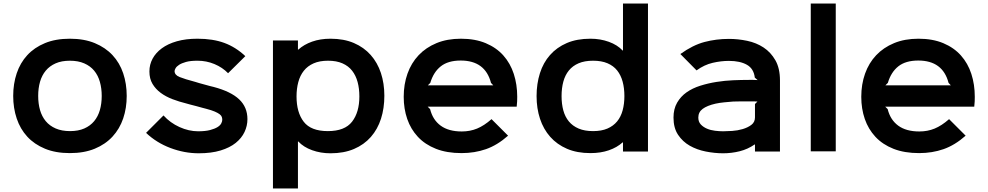

<svg xmlns="http://www.w3.org/2000/svg" viewBox="-20 -860 5614 1091"><path d="M700 -315Q700 -246 680 -187Q660 -128 619.5 -84Q579 -40 518.5 -15Q458 10 377 10Q296 10 235.5 -15Q175 -40 135 -83.5Q95 -127 75 -186.5Q55 -246 55 -315Q55 -384 75 -443.5Q95 -503 135 -546.5Q175 -590 235.5 -615Q296 -640 377 -640Q458 -640 518.5 -615Q579 -590 619.5 -546.5Q660 -503 680 -443.5Q700 -384 700 -315ZM558 -315Q558 -358 547.5 -395Q537 -432 515 -458.5Q493 -485 458.5 -500Q424 -515 377 -515Q330 -515 296 -500Q262 -485 240 -458.5Q218 -432 207.5 -395.5Q197 -359 197 -315Q197 -271 207.5 -234.5Q218 -198 240 -171.5Q262 -145 296.5 -130Q331 -115 378 -115Q425 -115 459 -130Q493 -145 515 -171.5Q537 -198 547.5 -234.5Q558 -271 558 -315Z M1386 -183Q1386 -145 1369.5 -110Q1353 -75 1319.5 -48Q1286 -21 1233.5 -5Q1181 11 1109 11Q1028 11 948.5 -19Q869 -49 810 -105L909 -204Q947 -162 1000 -138Q1053 -114 1106 -114Q1147 -114 1173.5 -121Q1200 -128 1215.5 -137.5Q1231 -147 1237 -158.5Q1243 -170 1243 -179Q1243 -187 1240.5 -195Q1238 -203 1228.5 -210.5Q1219 -218 1200.5 -226Q1182 -234 1151 -242Q1146 -243 1130 -247.5Q1114 -252 1095.5 -257Q1077 -262 1060.5 -266Q1044 -270 1039 -272Q998 -282 960 -296.5Q922 -311 893 -332.5Q864 -354 846.5 -383.5Q829 -413 829 -454Q829 -493 847 -526.5Q865 -560 899.5 -585.5Q934 -611 985 -625.5Q1036 -640 1102 -640Q1190 -640 1255 -616Q1320 -592 1374 -541L1276 -444Q1244 -477 1198.5 -496Q1153 -515 1102 -515Q1062 -515 1037 -508Q1012 -501 997.5 -491.5Q983 -482 977.5 -472Q972 -462 972 -456Q972 -434 1000 -422.5Q1028 -411 1092 -394Q1097 -392 1111.5 -388Q1126 -384 1142.5 -379.5Q1159 -375 1173.5 -371Q1188 -367 1194 -366Q1292 -340 1339 -295.5Q1386 -251 1386 -183Z M2164 -316Q2164 -245 2145 -185.5Q2126 -126 2087.5 -82Q2049 -38 1991.5 -13.5Q1934 11 1858 11Q1802 11 1753.5 -6.5Q1705 -24 1675 -56H1673V211H1531V-630H1673V-578H1675Q1707 -607 1753.5 -623.5Q1800 -640 1858 -640Q1934 -640 1991 -615.5Q2048 -591 2086.5 -547.5Q2125 -504 2144.5 -445Q2164 -386 2164 -316ZM2022 -312Q2022 -357 2012 -394Q2002 -431 1981 -458Q1960 -485 1926 -500Q1892 -515 1844 -515Q1796 -515 1762 -500Q1728 -485 1706.5 -458Q1685 -431 1675 -393.5Q1665 -356 1665 -312Q1665 -221 1706 -168Q1747 -115 1843 -115Q1939 -115 1980.5 -168.5Q2022 -222 2022 -312Z M2919 -310Q2919 -299 2918.5 -284Q2918 -269 2916 -254H2410L2424 -240Q2439 -179 2484 -146Q2529 -113 2604 -113Q2651 -113 2691 -129.5Q2731 -146 2773 -183L2867 -89Q2806 -35 2741.5 -12.5Q2677 10 2603 10Q2519 10 2457 -14.5Q2395 -39 2354.5 -82.5Q2314 -126 2294 -184Q2274 -242 2274 -310Q2274 -381 2295.5 -441.5Q2317 -502 2358.5 -546Q2400 -590 2460.5 -615Q2521 -640 2599 -640Q2680 -640 2740.5 -614.5Q2801 -589 2840.5 -544.5Q2880 -500 2899.5 -440Q2919 -380 2919 -310ZM2783 -375 2770 -389Q2737 -516 2598 -516Q2526 -516 2484.5 -483Q2443 -450 2425 -389L2411 -375Z M3662 1H3520V-51H3518Q3486 -22 3439.5 -6Q3393 10 3335 10Q3259 10 3202 -14.5Q3145 -39 3106.5 -82.5Q3068 -126 3048.5 -185Q3029 -244 3029 -314Q3029 -384 3048 -444Q3067 -504 3105.5 -547.5Q3144 -591 3201 -615.5Q3258 -640 3335 -640Q3391 -640 3439.5 -622.5Q3488 -605 3518 -573H3520V-840H3662ZM3528 -314Q3528 -359 3518 -396Q3508 -433 3487 -459.5Q3466 -486 3432 -500.5Q3398 -515 3350 -515Q3302 -515 3268 -500.5Q3234 -486 3212.5 -459.5Q3191 -433 3181 -396Q3171 -359 3171 -314Q3171 -269 3181 -232.5Q3191 -196 3212.5 -170Q3234 -144 3268 -129.5Q3302 -115 3350 -115Q3398 -115 3431.5 -129.5Q3465 -144 3486.5 -170Q3508 -196 3518 -233Q3528 -270 3528 -314Z M4412 -403V1H4270V-39H4268Q4229 -12 4183 -0.5Q4137 11 4089 11Q4041 11 3990.5 1Q3940 -9 3899.5 -32Q3859 -55 3833 -94Q3807 -133 3807 -192Q3807 -241 3827.5 -276.5Q3848 -312 3881.5 -335.5Q3915 -359 3959.5 -373Q4004 -387 4051.5 -394.5Q4099 -402 4146.5 -404Q4194 -406 4235 -406Q4243 -406 4259.5 -406Q4276 -406 4285 -405L4269 -419Q4263 -470 4224 -492Q4185 -514 4122 -514Q4077 -514 4029.5 -503Q3982 -492 3938 -460L3846 -553Q3917 -604 3983.5 -621.5Q4050 -639 4122 -639Q4174 -639 4226 -628Q4278 -617 4319 -590Q4360 -563 4386 -517.5Q4412 -472 4412 -403ZM4284 -283Q4276 -284 4261.5 -284Q4247 -284 4241 -284Q4220 -284 4196 -284Q4172 -284 4146 -283Q4121 -281 4095 -278.5Q4069 -276 4046 -271Q3998 -260 3973 -241.5Q3948 -223 3948 -192Q3948 -168 3962 -153Q3976 -138 3997 -129Q4018 -120 4043 -117Q4068 -114 4089 -114Q4110 -114 4140.5 -116Q4171 -118 4200 -126.5Q4229 -135 4249.5 -150.5Q4270 -166 4270 -193V-269Z M4729 0H4587V-840H4729Z M5519 -310Q5519 -299 5518.5 -284Q5518 -269 5516 -254H5010L5024 -240Q5039 -179 5084 -146Q5129 -113 5204 -113Q5251 -113 5291 -129.5Q5331 -146 5373 -183L5467 -89Q5406 -35 5341.5 -12.5Q5277 10 5203 10Q5119 10 5057 -14.5Q4995 -39 4954.5 -82.5Q4914 -126 4894 -184Q4874 -242 4874 -310Q4874 -381 4895.5 -441.5Q4917 -502 4958.5 -546Q5000 -590 5060.5 -615Q5121 -640 5199 -640Q5280 -640 5340.5 -614.5Q5401 -589 5440.5 -544.5Q5480 -500 5499.5 -440Q5519 -380 5519 -310ZM5383 -375 5370 -389Q5337 -516 5198 -516Q5126 -516 5084.5 -483Q5043 -450 5025 -389L5011 -375Z"/></svg>

Font: TypoPRO Sinkin Sans
Style: 600 SemiBold
Weight: 600
Designer: Keith Bates
Foundry: K-Type
Version: Sinkin Sans (version 1.0)  by Keith Bates   •   © 2014   www